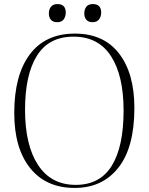

<svg xmlns="http://www.w3.org/2000/svg" viewBox="-20 -909 730 943"><path d="M347 14Q206 14 128 -83.5Q50 -181 50 -354Q50 -540 126.5 -642Q203 -744 348 -744Q489 -744 564.5 -646.5Q640 -549 640 -379Q640 -185 561.5 -85.5Q483 14 347 14ZM352 -1Q471 -1 529 -95Q587 -189 587 -366Q587 -538 525 -633.5Q463 -729 341 -729Q220 -729 161.5 -635.5Q103 -542 103 -370Q103 -196 167 -98.5Q231 -1 352 -1ZM435 -800Q414 -800 404 -812Q394 -824 394 -843Q394 -863 404 -876Q414 -889 436 -889Q477 -889 477 -847Q477 -828 466.5 -814Q456 -800 435 -800ZM261 -800Q240 -800 230 -812Q220 -824 220 -843Q220 -863 230.5 -876Q241 -889 262 -889Q303 -889 303 -847Q303 -828 293 -814Q283 -800 261 -800Z"/></svg>

Font: Display Extralight
Style: Regular
Weight: 200
Designer: Latin by Veronika Burian and Jose Scaglione. Greek by Irene Vlachou. Cyrillic by Vera Evstafieva.
Foundry: TypeTogether
Version: Version 3.002